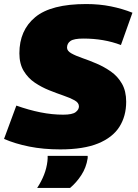

<svg xmlns="http://www.w3.org/2000/svg" viewBox="-48 -730 685 951"><path d="M608 -667 551 -507Q467 -539 365 -539Q318 -539 301 -527Q284 -515 284 -494Q284 -478 305 -466Q326 -454 359.5 -442.5Q393 -431 430.5 -415Q468 -399 501.5 -375.5Q535 -352 556 -315.5Q577 -279 577 -226Q577 -155 543.5 -102Q510 -49 438 -19.5Q366 10 250 10Q167 10 97 -4Q27 -18 -28 -42L33 -207Q95 -185 152.5 -173.5Q210 -162 265 -162Q310 -162 326.5 -174.5Q343 -187 343 -203Q343 -221 321.5 -233Q300 -245 266.5 -256.5Q233 -268 195.5 -283Q158 -298 124.5 -320.5Q91 -343 69.5 -378.5Q48 -414 48 -466Q48 -580 126.5 -645Q205 -710 379 -710Q444 -710 501 -698.5Q558 -687 608 -667ZM188 42H386Q387 47 386 55Q379 100 355 137Q331 174 299 201H136Q157 169 170 136Q183 103 187 68Q188 61 188 54.5Q188 48 188 42Z"/></svg>

Font: Georama Black
Style: Italic
Weight: 900
Italic angle: -9°
Designer: Jean-Baptiste Levee
Foundry: Production Type
Version: Version 1.000